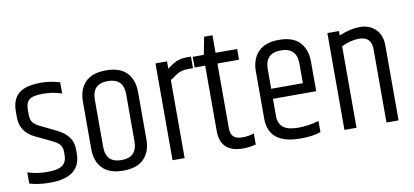

<svg xmlns="http://www.w3.org/2000/svg" viewBox="-65 -887 2394 1111"><g transform="rotate(-10 1132.0 -331.0)"><path d="M28 -435Q28 -505 68 -539.5Q108 -574 199 -574Q255 -574 310 -557V-491Q260 -509 200 -509Q140 -509 119 -491.5Q98 -474 98 -433V-407Q98 -375 110.5 -358Q123 -341 157 -326L243 -284Q333 -240 333 -162V-135Q333 5 152 5Q84 5 32 -11V-77Q84 -59 147.5 -59Q211 -59 236.5 -78.5Q262 -98 262 -136V-156Q262 -184 249 -199.5Q236 -215 198 -233L112 -274Q28 -314 28 -401Z M674 -423Q674 -516 582 -516Q490 -516 490 -423V-146Q490 -52 582 -52Q674 -52 674 -146ZM420 -424Q420 -495 460 -537Q500 -579 582 -579Q664 -579 704 -537Q744 -495 744 -424V-145Q744 -74 704 -32Q664 10 582 10Q500 10 460 -32Q420 -74 420 -145Z M1056 -572H1081V-504H1047Q1011 -504 982 -485Q973 -479 943 -458V0H872V-569H940V-526Q943 -528 955.5 -537Q968 -546 970.5 -547.5Q973 -549 983.5 -555Q994 -561 999.5 -562.5Q1005 -564 1015 -567Q1030 -572 1056 -572Z M1225 -672V-569H1352V-506H1225V-126Q1225 -91 1242 -75.5Q1259 -60 1294 -60Q1329 -60 1362 -71V-6Q1322 4 1287 4Q1153 4 1153 -123V-506H1091V-569H1156L1176 -672Z M1436 -145V-423Q1436 -494 1476.5 -536.5Q1517 -579 1599 -579Q1681 -579 1720.5 -536.5Q1760 -494 1760 -423V-249H1506V-148Q1506 -103 1534 -81Q1562 -59 1621 -59Q1680 -59 1743 -77V-11Q1693 5 1624 5Q1436 5 1436 -145ZM1506 -308H1692V-423Q1692 -517 1599 -517Q1506 -517 1506 -423Z M1950 -543Q2017 -571 2072.5 -571Q2128 -571 2164 -536.5Q2200 -502 2200 -439V0H2129V-432Q2129 -505 2055 -505Q2008 -505 1953 -479V0H1882V-569H1950Z"/></g></svg>

Font: Khand
Style: Regular
Weight: 400
Designer: Devanagari: Sanchit Sawaria, Jyotish Sonowal; Latin: Satya Rajpurohit
Foundry: Indian Type Foundry
Version: Version 1.100;PS 1.0;hotconv 1.0.78;makeotf.lib2.5.61930; tt